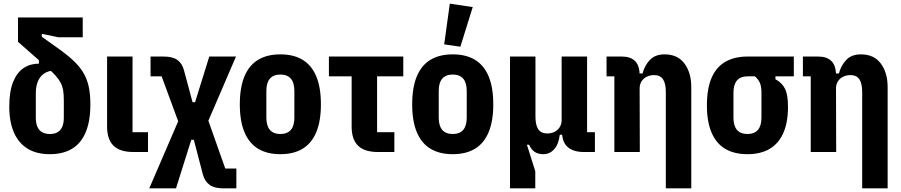

<svg xmlns="http://www.w3.org/2000/svg" viewBox="-20 -836 4957 1056"><path d="M278 -448Q245 -447 222.5 -431.5Q200 -416 188.5 -388.5Q177 -361 177 -322V-189Q177 -159 185.5 -139Q194 -119 211.5 -109Q229 -99 254 -99Q280 -99 297 -109Q314 -119 322.5 -139Q331 -159 331 -189V-286Q331 -316 327.5 -338Q324 -360 314.5 -379Q305 -398 288 -417.5Q271 -437 245 -460L79 -606V-740H435V-631H301L210 -650V-634L312 -561Q359 -527 390.5 -496Q422 -465 441 -431.5Q460 -398 468.5 -357Q477 -316 477 -262Q477 -170 451.5 -109Q426 -48 376.5 -18Q327 12 254 12Q181 12 131.5 -18.5Q82 -49 56.5 -107.5Q31 -166 31 -250Q31 -333 52 -385Q73 -437 109.5 -461.5Q146 -486 194 -486V-516Z M794 -109V0H713Q640 0 604.5 -34.5Q569 -69 569 -140V-525H709V-109Z M808 -525H880Q930 -525 956 -506Q982 -487 992 -449L1039 -274H1053L1131 -525H1278L1126 -172L1219 91H1280V200H1208Q1159 200 1132.5 180.5Q1106 161 1096 124L1046 -67H1032L948 200H801L960 -169L869 -416H808Z M1522 12Q1449 12 1399.5 -18Q1350 -48 1324.5 -109Q1299 -170 1299 -262Q1299 -355 1324.5 -416Q1350 -477 1399.5 -507Q1449 -537 1522 -537Q1595 -537 1644.5 -507Q1694 -477 1719.5 -416Q1745 -355 1745 -262Q1745 -170 1719.5 -109Q1694 -48 1644.5 -18Q1595 12 1522 12ZM1522 -99Q1560 -99 1579.5 -121.5Q1599 -144 1599 -189V-336Q1599 -381 1579.5 -403.5Q1560 -426 1522 -426Q1484 -426 1464.5 -403.5Q1445 -381 1445 -336V-189Q1445 -144 1464.5 -121.5Q1484 -99 1522 -99Z M2149 0H2058Q1985 0 1949.5 -34.5Q1914 -69 1914 -140V-416H1789V-525H2198V-416H2054V-109H2149Z M2470 12Q2397 12 2347.5 -18Q2298 -48 2272.5 -109Q2247 -170 2247 -262Q2247 -355 2272.5 -416Q2298 -477 2347.5 -507Q2397 -537 2470 -537Q2543 -537 2592.5 -507Q2642 -477 2667.5 -416Q2693 -355 2693 -262Q2693 -170 2667.5 -109Q2642 -48 2592.5 -18Q2543 12 2470 12ZM2470 -99Q2508 -99 2527.5 -121.5Q2547 -144 2547 -189V-336Q2547 -381 2527.5 -403.5Q2508 -426 2470 -426Q2432 -426 2412.5 -403.5Q2393 -381 2393 -336V-189Q2393 -144 2412.5 -121.5Q2432 -99 2470 -99ZM2580 -797 2512 -579 2423 -592 2454 -816Z M2924 200H2785V-525H2925V-195Q2925 -148 2940.5 -125Q2956 -102 2990 -102Q3012 -102 3029.5 -110.5Q3047 -119 3058 -136Q3069 -153 3069 -176V-525H3209V-109H3252V0H3191Q3133 0 3102 -27.5Q3071 -55 3071 -112V-128L3115 -95H3059Q3052 -41 3027.5 -14.5Q3003 12 2968 12Q2940 12 2921 -0.5Q2902 -13 2890 -40H2878L2924 106Z M3499 0H3359V-416H3316V-525H3401Q3448 -525 3473 -500Q3498 -475 3498 -422V-409L3464 -432H3514Q3525 -475 3554 -506Q3583 -537 3635 -537Q3707 -537 3744.5 -486.5Q3782 -436 3782 -357V200H3642V-330Q3642 -377 3626.5 -400Q3611 -423 3577 -423Q3556 -423 3538 -414.5Q3520 -406 3509 -389.5Q3498 -373 3498 -349Z M4346 -416H4245V-400Q4280 -382 4297 -349Q4314 -316 4314 -248Q4314 -163 4288.5 -105Q4263 -47 4213.5 -17.5Q4164 12 4091 12Q4018 12 3968.5 -17.5Q3919 -47 3893.5 -107Q3868 -167 3868 -256Q3868 -349 3894 -408.5Q3920 -468 3970 -496.5Q4020 -525 4091 -525H4346ZM4132 -416H4091Q4053 -416 4033.5 -393.5Q4014 -371 4014 -326V-189Q4014 -144 4033.5 -121.5Q4053 -99 4091 -99Q4129 -99 4148.5 -121.5Q4168 -144 4168 -189V-326Q4168 -361 4159 -381Q4150 -401 4132 -416Z M4579 0H4439V-416H4396V-525H4481Q4528 -525 4553 -500Q4578 -475 4578 -422V-409L4544 -432H4594Q4605 -475 4634 -506Q4663 -537 4715 -537Q4787 -537 4824.5 -486.5Q4862 -436 4862 -357V200H4722V-330Q4722 -377 4706.5 -400Q4691 -423 4657 -423Q4636 -423 4618 -414.5Q4600 -406 4589 -389.5Q4578 -373 4578 -349Z"/></svg>

Font: IBM Plex Sans Condensed
Style: Bold
Weight: 700
Width: 3
Designer: Mike Abbink, Paul van der Laan, Pieter van Rosmalen
Foundry: Bold Monday
Version: Version 3.201